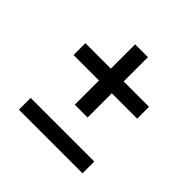

<svg xmlns="http://www.w3.org/2000/svg" viewBox="-160 -871 939 939"><g transform="rotate(45 310.0 -401.0)"><path d="M90 -465H266V-297.5H354.5V-465H530V-547H354.5V-715H266V-547H90ZM90 -87H530V-168.5H90Z"/></g></svg>

Font: Monaspace Argon
Style: Regular
Weight: 400
Designer: Riley Cran & the Lettermatic Team
Foundry: Lettermatic
Version: Version 1.200 (Monaspace Argon)